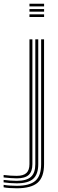

<svg xmlns="http://www.w3.org/2000/svg" viewBox="-102 -813 315 1039"><path d="M57.4 -778.5V-792.9H136.6V-778.5ZM57.4 -720.9V-735.3H136.6V-720.9ZM57.4 -749.7V-764.1H136.6V-749.7ZM-11.7 205.9Q-30.2 205.9 -50.6 204.5Q-71 203.2 -82.4 200.6V187.2Q-69.3 189.8 -48.9 191.1Q-28.5 192.5 -11.7 192.5Q58.7 192.5 89.6 165.2Q120.6 137.8 120.6 75.6V-600H136.4V75.6Q136.4 145.3 101.7 175.6Q67 205.9 -11.7 205.9ZM-11.7 179.1Q-28.6 179.1 -48.7 177.6Q-68.8 176.1 -82.4 173.8V160.6Q-67.4 162.5 -47.4 164.1Q-27.5 165.6 -11.7 165.6Q41.7 165.6 65.4 144.1Q89.1 122.6 89.1 75.3V-600H105V75.3Q105 130.3 77.6 154.7Q50.2 179.1 -11.7 179.1ZM-11.7 152.2Q-26.1 152.2 -46 150.6Q-66 149.1 -82.4 147.2V133.9Q-65.5 136.3 -45.5 137.4Q-25.6 138.6 -11.7 138.6Q24.9 138.6 41.2 123Q57.4 107.4 57.4 75.1V-600H73.3V75.3Q73.3 114.9 53.4 133.6Q33.4 152.2 -11.7 152.2Z"/></svg>

Font: Big Shoulders Inline Text Thin
Style: Regular
Weight: 100
Designer: Patric King
Foundry: XO Type Co
Version: Version 2.002